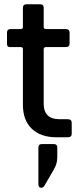

<svg xmlns="http://www.w3.org/2000/svg" viewBox="-20 -647 391 905"><path d="M250 48V95Q250 126 232 155L189 229Q183 238 175 238Q161 238 161 222V49Q161 32 177 32H234Q250 32 250 48ZM78 -425H30Q20 -425 16.5 -428.5Q13 -432 13 -441V-493Q13 -510 30 -510H78Q88 -510 88 -520V-610Q88 -627 106 -627H169Q186 -627 186 -610V-520Q186 -510 197 -510H290Q308 -510 308 -493V-441Q308 -425 290 -425H197Q186 -425 186 -415V-158Q186 -85 261 -85H300Q318 -85 318 -68V-16Q318 0 300 0H246Q172 0 130 -40Q88 -80 88 -153V-415Q88 -425 78 -425Z"/></svg>

Font: Rajdhani SemiBold
Style: Regular
Weight: 600
Designer: Satya Rajpurohit, Jyotish Sonowal
Foundry: Indian Type Foundry
Version: Version 1.201 February 1, 2022